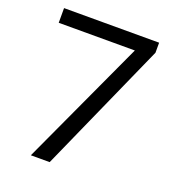

<svg xmlns="http://www.w3.org/2000/svg" viewBox="-130 -811 823 912"><g transform="rotate(20 281.0 -355.5)"><path d="M518.6 -710.9V-660.2L224.1 0H128.9L422.9 -636.7H38.1V-710.9Z"/></g></svg>

Font: Vazirmatn UI
Style: Regular
Weight: 400
Designer: Saber Rastikerdar
Foundry: Saber Rastikerdar
Version: Version 33.003